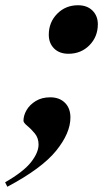

<svg xmlns="http://www.w3.org/2000/svg" viewBox="-86 -543 394 732"><path d="M211.5 -523Q246 -523 266.5 -502.8Q287 -482.5 287 -450.5Q287 -403 255 -370.5Q223 -338 175 -338Q140.5 -338 120.2 -358.2Q100 -378.5 100 -410.5Q100 -458 132 -490.5Q164 -523 211.5 -523ZM-66.5 152Q4 111.5 32.5 75Q61 38.5 61 8Q61 -17 46.5 -34.5Q32 -52 17.8 -63.5Q3.5 -75 3.5 -82.5Q3.5 -103 15.5 -123.5Q27.5 -144 50.5 -158Q73.5 -172 105.5 -172Q140.5 -172 161.5 -151.2Q182.5 -130.5 182.5 -95Q182.5 -35.5 127.8 32Q73 99.5 -58 169Z"/></svg>

Font: Newsreader Display
Style: Bold Italic
Weight: 700
Italic angle: -17°
Designer: Hugues Gentile
Foundry: Production Type
Version: Version 1.001